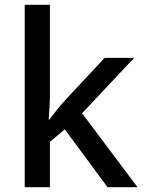

<svg xmlns="http://www.w3.org/2000/svg" viewBox="-20 -780 599 800"><path d="M188 -380V-760H83V0H188V-189L250 -241L428 0H553L322 -308L539 -539H416L251 -362C231 -341 201 -302 186 -282H183C185 -312 188 -353 188 -380Z"/></svg>

Font: Noto Sans Gujarati Medium
Style: Regular
Weight: 500
Designer: Jelle Bosma - Monotype Design Team, Universal Thirst
Foundry: Monotype Imaging Inc.
Version: Version 2.106